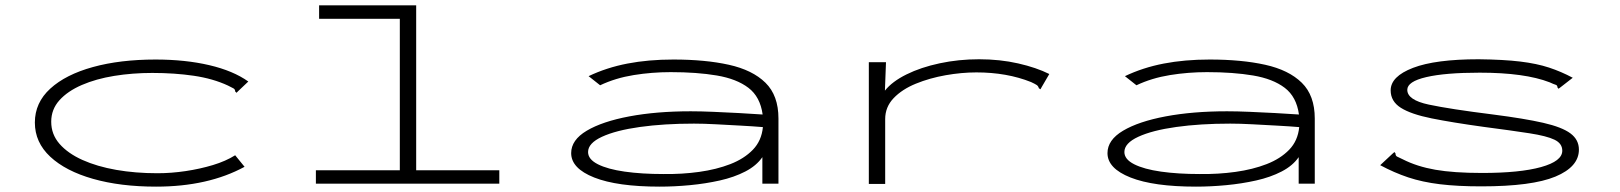

<svg xmlns="http://www.w3.org/2000/svg" viewBox="-20 -685 6040 716"><path d="M562 11Q429 11 327 -18Q225 -47 167.5 -100.5Q110 -154 110 -228Q110 -302 167.5 -354.5Q225 -407 326.5 -435Q428 -463 560 -463Q671 -463 760.5 -442Q850 -421 906 -381L869 -346L862 -339L857 -344Q857 -352 850.5 -355.5Q844 -359 830 -366Q774 -392 702.5 -402.5Q631 -413 548 -413Q474 -413 406 -402Q338 -391 285 -368Q232 -345 201.5 -311Q171 -277 171 -231Q171 -184 202 -148.5Q233 -113 287.5 -88.5Q342 -64 413.5 -51.5Q485 -39 567 -39Q619 -39 672.5 -47Q726 -55 774 -69.5Q822 -84 857 -106L892 -63Q756 11 562 11Z M1158 0V-50H1471V-615H1170V-665H1532V-50H1842V0Z M2440 11Q2282 11 2196 -23Q2110 -57 2110 -114Q2110 -163 2168 -197.5Q2226 -232 2327 -251Q2428 -270 2556 -270Q2593 -270 2639.5 -268Q2686 -266 2734 -263.5Q2782 -261 2824 -258Q2815 -324 2771 -357.5Q2727 -391 2653 -403.5Q2579 -416 2481 -416Q2411 -416 2343 -405Q2275 -394 2218 -367L2175 -401Q2242 -433 2320 -448Q2398 -463 2491 -463Q2610 -463 2698 -443.5Q2786 -424 2834.5 -376.5Q2883 -329 2883 -243V0H2823V-99Q2801 -67 2759.5 -45.5Q2718 -24 2664.5 -12Q2611 0 2553 5.5Q2495 11 2440 11ZM2173 -118Q2173 -91 2209.5 -72.5Q2246 -54 2309.5 -45Q2373 -36 2454 -36Q2523 -35 2587.5 -44Q2652 -53 2703.5 -73Q2755 -93 2787.5 -126.5Q2820 -160 2825 -211Q2789 -214 2743 -216.5Q2697 -219 2650.5 -221.5Q2604 -224 2568 -224Q2456 -224 2366.5 -211.5Q2277 -199 2225 -175Q2173 -151 2173 -118Z M3220 -453H3284L3280 -347Q3307 -381 3360.5 -407.5Q3414 -434 3484.5 -449Q3555 -464 3631 -464Q3709 -464 3777 -448.5Q3845 -433 3893 -409L3865 -361L3860 -352L3854 -356Q3852 -364 3846 -368Q3840 -372 3825 -379Q3735 -415 3621 -415Q3566 -415 3506.5 -404.5Q3447 -394 3395.5 -373Q3344 -352 3312.5 -319Q3281 -286 3281 -241V1H3220Z M4440 11Q4282 11 4196 -23Q4110 -57 4110 -114Q4110 -163 4168 -197.5Q4226 -232 4327 -251Q4428 -270 4556 -270Q4593 -270 4639.5 -268Q4686 -266 4734 -263.5Q4782 -261 4824 -258Q4815 -324 4771 -357.5Q4727 -391 4653 -403.5Q4579 -416 4481 -416Q4411 -416 4343 -405Q4275 -394 4218 -367L4175 -401Q4242 -433 4320 -448Q4398 -463 4491 -463Q4610 -463 4698 -443.5Q4786 -424 4834.5 -376.5Q4883 -329 4883 -243V0H4823V-99Q4801 -67 4759.5 -45.5Q4718 -24 4664.5 -12Q4611 0 4553 5.5Q4495 11 4440 11ZM4173 -118Q4173 -91 4209.5 -72.5Q4246 -54 4309.5 -45Q4373 -36 4454 -36Q4523 -35 4587.5 -44Q4652 -53 4703.5 -73Q4755 -93 4787.5 -126.5Q4820 -160 4825 -211Q4789 -214 4743 -216.5Q4697 -219 4650.5 -221.5Q4604 -224 4568 -224Q4456 -224 4366.5 -211.5Q4277 -199 4225 -175Q4173 -151 4173 -118Z M5504 10Q5415 10 5349.5 2Q5284 -6 5231.5 -23.5Q5179 -41 5127 -69L5172 -111L5180 -118L5184 -113Q5184 -104 5190 -101Q5196 -98 5211 -91Q5264 -64 5332.5 -52Q5401 -40 5507 -40Q5648 -40 5727 -62Q5806 -84 5806 -123Q5806 -150 5777 -164Q5748 -178 5683.5 -188Q5619 -198 5512 -212Q5396 -228 5319 -243.5Q5242 -259 5204 -283Q5166 -307 5166 -348Q5166 -400 5249.5 -432Q5333 -464 5494 -464Q5587 -463 5649 -455.5Q5711 -448 5756.5 -433Q5802 -418 5845 -395L5800 -360L5792 -354L5788 -359Q5788 -367 5781 -369Q5774 -371 5759 -378Q5666 -414 5498 -414Q5370 -414 5299 -397.5Q5228 -381 5228 -350Q5228 -312 5308 -295Q5388 -278 5548 -258Q5665 -243 5735 -227Q5805 -211 5836.5 -187.5Q5868 -164 5868 -127Q5868 -63 5780.5 -26.5Q5693 10 5504 10Z"/></svg>

Font: Inconsolata UltraExpanded Light
Style: Regular
Weight: 300
Width: 9
Monospace: yes
Designer: Raph Levien, Cyreal, Brenton Simpson
Foundry: Raph Levien, Cyreal, Google
Version: Version 3.001; ttfautohint (v1.8.2.53-6de2)